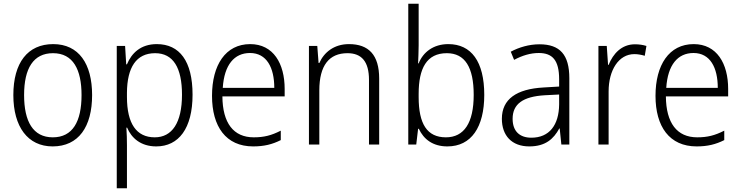

<svg xmlns="http://www.w3.org/2000/svg" viewBox="-20 -780 4000 1036"><path d="M477 -267C477 -436 405 -542 267 -542C129 -542 52 -441 52 -267C52 -96 130 10 264 10C404 10 477 -96 477 -267ZM110 -267C110 -411 160 -493 266 -493C375 -493 420 -404 420 -267C420 -124 372 -39 265 -39C158 -39 110 -125 110 -267Z M826 -542C739 -542 690 -493 665 -433H661L655 -532H610V236H665V4C665 -26 664 -62 662 -91H666C689 -36 739 10 823 10C944 10 1019 -87 1019 -269C1019 -450 949 -542 826 -542ZM817 -493C915 -493 962 -414 962 -269C962 -117 908 -39 815 -39C716 -39 665 -113 665 -257V-280C666 -416 715 -493 817 -493Z M1330 -542C1197 -542 1124 -429 1124 -263C1124 -97 1199 10 1346 10C1405 10 1449 -1 1495 -24V-75C1444 -49 1404 -39 1349 -39C1240 -39 1181 -116 1180 -260H1516V-300C1516 -437 1455 -542 1330 -542ZM1329 -494C1419 -494 1460 -415 1460 -306H1182C1190 -430 1244 -494 1329 -494Z M1863 -542C1782 -542 1728 -497 1703 -440H1699L1692 -532H1647V0H1703V-292C1703 -427 1756 -493 1855 -493C1931 -493 1971 -448 1971 -349V0H2026V-356C2026 -484 1969 -542 1863 -542Z M2239 -536V-760H2183V0H2226L2236 -85H2240C2266 -29 2315 10 2394 10C2523 10 2593 -94 2593 -268C2593 -448 2523 -542 2399 -542C2319 -542 2263 -499 2239 -438H2236C2237 -464 2239 -504 2239 -536ZM2391 -493C2489 -493 2536 -417 2536 -268C2536 -117 2484 -39 2386 -39C2284 -39 2239 -112 2239 -256V-274C2239 -411 2282 -493 2391 -493Z M2891 -541C2835 -541 2781 -525 2736 -501L2754 -457C2799 -481 2843 -494 2887 -494C2961 -494 2997 -455 2997 -352V-313L2913 -308C2767 -300 2688 -245 2688 -139C2688 -49 2741 10 2836 10C2923 10 2967 -30 2998 -87H3000L3009 0H3052V-358C3052 -485 3001 -541 2891 -541ZM2919 -266 2997 -270V-217C2996 -105 2944 -37 2847 -37C2784 -37 2746 -72 2746 -139C2746 -219 2802 -259 2919 -266Z M3406 -541C3334 -541 3288 -490 3264 -430H3261L3254 -532H3209V0H3264V-287C3264 -401 3318 -488 3403 -488C3423 -488 3442 -484 3459 -479L3468 -532C3449 -538 3428 -541 3406 -541Z M3723 -542C3590 -542 3517 -429 3517 -263C3517 -97 3592 10 3739 10C3798 10 3842 -1 3888 -24V-75C3837 -49 3797 -39 3742 -39C3633 -39 3574 -116 3573 -260H3909V-300C3909 -437 3848 -542 3723 -542ZM3722 -494C3812 -494 3853 -415 3853 -306H3575C3583 -430 3637 -494 3722 -494Z"/></svg>

Font: Noto Sans Armenian SemiCondensed Light
Style: Regular
Weight: 300
Width: 4
Designer: Monotype Design Team
Foundry: Monotype Imaging Inc.
Version: Version 2.008